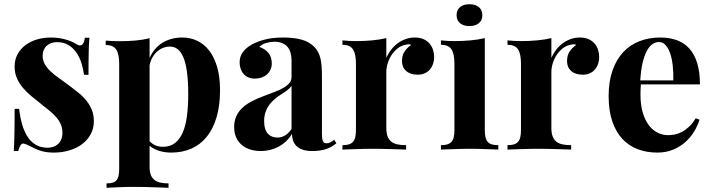

<svg xmlns="http://www.w3.org/2000/svg" viewBox="-20 -709 3372 910"><path d="M221.2 -531.2Q242.2 -531.2 260.7 -528.3Q279.3 -525.4 294.7 -520.8Q310.1 -516.1 321.8 -510.7Q333.5 -505.4 340.8 -500.5Q351.6 -493.7 358.9 -493.7Q377.4 -493.7 382.3 -530.3H403.8Q402.3 -516.1 401.6 -499.3Q400.9 -482.4 400.4 -461.4Q399.9 -440.4 399.7 -414.1Q399.4 -387.7 399.4 -354.5H378.4Q374.5 -382.3 366 -409.9Q357.4 -437.5 342.3 -459.5Q327.1 -481.4 304.7 -495.4Q282.2 -509.3 250 -509.3Q235.4 -509.3 223.1 -504.9Q210.9 -500.5 201.7 -492.4Q192.4 -484.4 187.3 -472.2Q182.1 -460 182.1 -444.8Q182.1 -422.4 192.6 -404.3Q203.1 -386.2 220.5 -370.1Q237.8 -354 260 -338.4Q282.2 -322.8 305.2 -305.7Q330.1 -287.1 352.1 -269.3Q374 -251.5 390.1 -231.2Q406.2 -210.9 415.5 -187.5Q424.8 -164.1 424.8 -134.3Q424.8 -100.1 409.7 -72.5Q394.5 -44.9 368.7 -25.6Q342.8 -6.3 308.3 3.9Q273.9 14.2 235.4 14.2Q205.1 14.2 181.9 8.3Q158.7 2.4 141.6 -6.8Q127.9 -13.7 116.9 -19Q106 -24.4 95.2 -27.8Q92.3 -28.8 90.8 -28.8Q82.5 -28.8 76.4 -19Q70.3 -9.3 66.4 6.8H45.4Q46.4 -9.3 47.1 -28.3Q47.9 -47.4 48.3 -71.3Q48.8 -95.2 49.1 -125Q49.3 -154.8 49.3 -192.9H70.8Q75.2 -152.3 85.2 -118.4Q95.2 -84.5 111.3 -60.1Q127.4 -35.6 150.6 -22.2Q173.8 -8.8 205.6 -8.8Q218.8 -8.8 231.2 -12.7Q243.7 -16.6 253.7 -25.1Q263.7 -33.7 269.8 -47.4Q275.9 -61 275.9 -80.1Q275.9 -102.1 268.1 -119.9Q260.3 -137.7 246.8 -153.3Q233.4 -168.9 214.8 -184.1Q196.3 -199.2 174.8 -216.3Q150.4 -235.4 127.7 -254.2Q105 -272.9 87.6 -293.9Q70.3 -314.9 59.8 -339.1Q49.3 -363.3 49.3 -393.6Q49.3 -426.8 63.5 -452.4Q77.6 -478 101.3 -495.6Q125 -513.2 156 -522.2Q187 -531.2 221.2 -531.2Z M844.2 -531.2Q882.3 -531.2 915 -515.6Q947.8 -500 971.7 -469Q995.6 -438 1009.3 -391.1Q1022.9 -344.2 1022.9 -281.7Q1022.9 -209 1006.6 -153.6Q990.2 -98.1 960 -60.8Q929.7 -23.4 887 -4.6Q844.2 14.2 791.5 14.2Q760.7 14.2 734.1 5.9Q707.5 -2.4 689 -18.1V82Q689 105.5 695.1 120.6Q701.2 135.7 712.9 144.5Q724.6 153.3 741.2 156.7Q757.8 160.2 778.8 160.2V181.2Q766.1 180.7 747.8 179.9Q729.5 179.2 707.5 178.5Q685.5 177.7 660.9 177.2Q636.2 176.8 610.8 176.8Q592.3 176.8 574 177.2Q555.7 177.7 538.8 178.5Q522 179.2 508.1 179.9Q494.1 180.7 484.9 181.2V160.2Q501.5 160.2 512.9 157Q524.4 153.8 531.5 146Q538.6 138.2 541.7 125Q544.9 111.8 544.9 91.8V-407.7Q544.9 -452.6 531 -474.1Q517.1 -495.6 481 -495.6V-516.6Q512.2 -513.7 543 -513.7Q585 -513.7 621.3 -516.8Q657.7 -520 689 -527.8V-434.1Q710 -481.9 750.5 -506.6Q791 -531.2 844.2 -531.2ZM752.4 -13.2Q785.6 -13.2 808.6 -30.5Q831.5 -47.9 845.7 -80.1Q859.9 -112.3 866 -158.4Q872.1 -204.6 872.1 -262.2Q872.1 -325.7 866 -369.1Q859.9 -412.6 848.4 -439Q836.9 -465.3 821 -476.8Q805.2 -488.3 785.6 -488.3Q769 -488.3 753.7 -482.4Q738.3 -476.6 725.3 -465.3Q712.4 -454.1 702.9 -437.5Q693.4 -420.9 689 -399.9V-40Q700.2 -27.3 716.1 -20.3Q731.9 -13.2 752.4 -13.2Z M1323.7 -531.2Q1372.6 -531.2 1409.2 -521.2Q1445.8 -511.2 1470.2 -486.3Q1481 -475.1 1488 -461.4Q1495.1 -447.8 1499 -430.9Q1502.9 -414.1 1504.4 -393.3Q1505.9 -372.6 1505.9 -346.2V-74.2Q1505.9 -49.8 1510.5 -39.8Q1515.1 -29.8 1527.3 -29.8Q1538.1 -29.8 1546.9 -34.9Q1555.7 -40 1564 -46.9L1574.2 -29.8Q1551.3 -11.2 1524.7 -2.2Q1498 6.8 1460 6.8Q1432.6 6.8 1414.1 0.2Q1395.5 -6.3 1384.5 -17.6Q1373.5 -28.8 1368.7 -43.5Q1363.8 -58.1 1363.8 -74.2Q1351.1 -53.2 1334.2 -37.8Q1317.4 -22.5 1298.3 -12.7Q1279.3 -2.9 1258.3 2Q1237.3 6.8 1216.3 6.8Q1188.5 6.8 1165 -0.7Q1141.6 -8.3 1125 -22.7Q1108.4 -37.1 1099.1 -58.3Q1089.8 -79.6 1089.8 -106.9Q1089.8 -133.8 1098.9 -155.5Q1107.9 -177.2 1125.5 -194.8Q1143.1 -212.4 1169.4 -226.8Q1195.8 -241.2 1230.5 -253.9Q1258.3 -264.2 1282.2 -273.4Q1306.2 -282.7 1323.7 -293Q1341.3 -303.2 1351.6 -315.4Q1361.8 -327.6 1361.8 -343.8V-421.9Q1361.8 -441.4 1357.4 -457.8Q1353 -474.1 1343.3 -486.1Q1333.5 -498 1317.9 -504.6Q1302.2 -511.2 1280.3 -511.2Q1262.2 -511.2 1242.4 -505.6Q1222.7 -500 1209 -486.8Q1235.8 -477.5 1252 -458.3Q1268.1 -439 1268.1 -408.2Q1268.1 -392.6 1262.2 -379.4Q1256.3 -366.2 1245.8 -356.7Q1235.4 -347.2 1220.2 -341.8Q1205.1 -336.4 1186.5 -336.4Q1170.4 -336.4 1157.2 -342.3Q1144 -348.1 1134.8 -358.4Q1125.5 -368.7 1120.6 -382.8Q1115.7 -397 1115.7 -413.6Q1115.7 -441.4 1131.3 -462.2Q1147 -482.9 1171.9 -497.1Q1198.7 -512.2 1235.8 -521.7Q1272.9 -531.2 1323.7 -531.2ZM1361.8 -302.7Q1355 -291.5 1340.1 -280.3Q1325.2 -269 1299.8 -253.4Q1286.6 -243.7 1274.4 -232.4Q1262.2 -221.2 1252.7 -207Q1243.2 -192.9 1237.5 -175Q1231.9 -157.2 1231.9 -134.8Q1231.9 -114.3 1236.6 -99.4Q1241.2 -84.5 1249.8 -75.2Q1258.3 -65.9 1269.8 -61.5Q1281.2 -57.1 1294.4 -57.1Q1313 -57.1 1329.6 -66.2Q1346.2 -75.2 1361.8 -97.7Z M1946.3 -531.2Q1970.7 -531.2 1988 -523.2Q2005.4 -515.1 2016.4 -502Q2027.3 -488.8 2032.5 -472.2Q2037.6 -455.6 2037.6 -439Q2037.6 -420.4 2032 -405Q2026.4 -389.6 2016.4 -378.4Q2006.3 -367.2 1991.9 -361.1Q1977.5 -355 1960 -355Q1924.8 -355 1905 -372.6Q1885.3 -390.1 1885.3 -419.4Q1885.3 -447.3 1897.9 -465.6Q1910.6 -483.9 1929.2 -496.6Q1922.9 -499 1916 -499Q1910.2 -499 1901.9 -496.6Q1881.8 -493.2 1865.2 -480.2Q1848.6 -467.3 1836.4 -449Q1824.2 -430.7 1817.6 -409.2Q1811 -387.7 1811 -367.7V-103Q1811 -78.6 1816.9 -63Q1822.8 -47.4 1834.5 -37.8Q1846.2 -28.3 1863.8 -24.7Q1881.3 -21 1904.8 -21V0Q1893.1 -0.5 1875.7 -1Q1858.4 -1.5 1837.4 -2.2Q1816.4 -2.9 1793 -3.4Q1769.5 -3.9 1746.1 -3.9Q1725.6 -3.9 1704.6 -3.4Q1683.6 -2.9 1664.3 -2.2Q1645 -1.5 1629.2 -1Q1613.3 -0.5 1603 0V-21Q1620.6 -21 1632.6 -24.4Q1644.5 -27.8 1652.3 -36.1Q1660.2 -44.4 1663.6 -58.1Q1667 -71.8 1667 -92.8V-408.2Q1667 -453.1 1653.1 -474.9Q1639.2 -496.6 1603 -496.6V-517.6Q1618.7 -516.1 1634.3 -515.1Q1649.9 -514.2 1665 -514.2Q1707 -514.2 1743.2 -517.6Q1779.3 -521 1811 -528.3V-435.1Q1819.8 -455.1 1833.3 -472.7Q1846.7 -490.2 1864 -503.2Q1881.3 -516.1 1902.1 -523.7Q1922.9 -531.2 1946.3 -531.2Z M2205.1 -689Q2232.9 -689 2249.5 -675.3Q2266.1 -661.6 2266.1 -637.2Q2266.1 -612.8 2249.5 -599.1Q2232.9 -585.4 2205.1 -585.4Q2176.8 -585.4 2160.4 -599.1Q2144 -612.8 2144 -637.2Q2144 -661.6 2160.4 -675.3Q2176.8 -689 2205.1 -689ZM2277.8 -92.8Q2277.8 -71.8 2281.2 -58.1Q2284.7 -44.4 2292.2 -36.1Q2299.8 -27.8 2312 -24.4Q2324.2 -21 2341.8 -21V0Q2332 -0.5 2317.4 -1Q2302.7 -1.5 2284.9 -2.2Q2267.1 -2.9 2247.3 -3.4Q2227.5 -3.9 2208 -3.9Q2188.5 -3.9 2168.2 -3.4Q2147.9 -2.9 2129.4 -2.2Q2110.8 -1.5 2095.2 -1Q2079.6 -0.5 2069.8 0V-21Q2087.4 -21 2099.4 -24.4Q2111.3 -27.8 2119.1 -36.1Q2127 -44.4 2130.4 -58.1Q2133.8 -71.8 2133.8 -92.8V-408.2Q2133.8 -453.1 2119.9 -474.9Q2106 -496.6 2069.8 -496.6V-517.6Q2085.4 -516.1 2101.1 -515.1Q2116.7 -514.2 2131.8 -514.2Q2173.8 -514.2 2210 -517.6Q2246.1 -521 2277.8 -528.3Z M2728.5 -531.2Q2752.9 -531.2 2770.3 -523.2Q2787.6 -515.1 2798.6 -502Q2809.6 -488.8 2814.7 -472.2Q2819.8 -455.6 2819.8 -439Q2819.8 -420.4 2814.2 -405Q2808.6 -389.6 2798.6 -378.4Q2788.6 -367.2 2774.2 -361.1Q2759.8 -355 2742.2 -355Q2707 -355 2687.3 -372.6Q2667.5 -390.1 2667.5 -419.4Q2667.5 -447.3 2680.2 -465.6Q2692.9 -483.9 2711.4 -496.6Q2705.1 -499 2698.2 -499Q2692.4 -499 2684.1 -496.6Q2664.1 -493.2 2647.5 -480.2Q2630.9 -467.3 2618.7 -449Q2606.4 -430.7 2599.9 -409.2Q2593.3 -387.7 2593.3 -367.7V-103Q2593.3 -78.6 2599.1 -63Q2605 -47.4 2616.7 -37.8Q2628.4 -28.3 2646 -24.7Q2663.6 -21 2687 -21V0Q2675.3 -0.5 2658 -1Q2640.6 -1.5 2619.6 -2.2Q2598.6 -2.9 2575.2 -3.4Q2551.8 -3.9 2528.3 -3.9Q2507.8 -3.9 2486.8 -3.4Q2465.8 -2.9 2446.5 -2.2Q2427.2 -1.5 2411.4 -1Q2395.5 -0.5 2385.3 0V-21Q2402.8 -21 2414.8 -24.4Q2426.8 -27.8 2434.6 -36.1Q2442.4 -44.4 2445.8 -58.1Q2449.2 -71.8 2449.2 -92.8V-408.2Q2449.2 -453.1 2435.3 -474.9Q2421.4 -496.6 2385.3 -496.6V-517.6Q2400.9 -516.1 2416.5 -515.1Q2432.1 -514.2 2447.3 -514.2Q2489.3 -514.2 2525.4 -517.6Q2561.5 -521 2593.3 -528.3V-435.1Q2602.1 -455.1 2615.5 -472.7Q2628.9 -490.2 2646.2 -503.2Q2663.6 -516.1 2684.3 -523.7Q2705.1 -531.2 2728.5 -531.2Z M3146 -68.4Q3161.1 -68.4 3177.7 -71.5Q3194.3 -74.7 3211.4 -83.5Q3228.5 -92.3 3245.4 -107.9Q3262.2 -123.5 3277.3 -148.4L3295.4 -141.6Q3286.6 -113.3 3269.8 -85.4Q3252.9 -57.6 3228 -35.4Q3203.1 -13.2 3169.9 0.5Q3136.7 14.2 3095.2 14.2Q3044.4 14.2 3002.2 -2Q2960 -18.1 2929.4 -51Q2898.9 -84 2881.8 -134.5Q2864.7 -185.1 2864.7 -253.4Q2864.7 -322.8 2883.1 -375Q2901.4 -427.2 2933.8 -461.9Q2966.3 -496.6 3011.2 -513.9Q3056.2 -531.2 3109.4 -531.2Q3153.3 -531.2 3188 -518.6Q3222.7 -505.9 3247.1 -479Q3271.5 -452.1 3284.4 -409.9Q3297.4 -367.7 3297.4 -309.1H3017.6Q3016.6 -297.9 3016.1 -285.9Q3015.6 -273.9 3015.6 -261.7Q3015.6 -209.5 3027.1 -172.9Q3038.6 -136.2 3057.1 -113Q3075.7 -89.8 3098.9 -79.1Q3122.1 -68.4 3146 -68.4ZM3103.5 -509.8Q3086.4 -509.8 3071.8 -499.5Q3057.1 -489.3 3045.4 -467.3Q3033.7 -445.3 3025.6 -410.9Q3017.6 -376.5 3014.6 -328.1H3171.4Q3171.9 -364.7 3168.5 -397.7Q3165 -430.7 3156.5 -455.6Q3147.9 -480.5 3134.8 -495.1Q3121.6 -509.8 3103.5 -509.8Z"/></svg>

Font: SVN-Playfair Display
Style: Bold
Weight: 700
Designer: Claus Eggers Sørensen
Foundry: Claus Eggers Sørensen
Version: Version 1.004;PS 001.004;hotconv 1.0.70;makeotf.lib2.5.58329